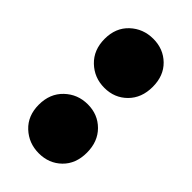

<svg xmlns="http://www.w3.org/2000/svg" viewBox="-27 -840 429 429"><g transform="rotate(-45 187.0 -626.0)"><path d="M161 -625Q161 -593 139.5 -571.5Q118 -550 83 -550Q48 -550 27 -571.5Q6 -593 6 -625Q6 -657 27 -679.5Q48 -702 83 -702Q118 -702 139.5 -679.5Q161 -657 161 -625ZM368 -625Q368 -593 347 -571.5Q326 -550 291 -550Q256 -550 234.5 -571.5Q213 -593 213 -625Q213 -657 234.5 -679.5Q256 -702 291 -702Q326 -702 347 -679.5Q368 -657 368 -625Z"/></g></svg>

Font: Baloo Paaji 2
Style: Bold
Weight: 700
Designer: Shuchita Grover, Noopur Datye and Ek Type
Foundry: Ek Type
Version: Version 1.640;hotconv 1.0.111;makeotfexe 2.5.65597; ttfautoh